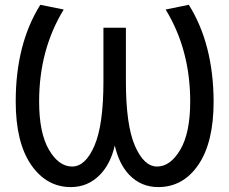

<svg xmlns="http://www.w3.org/2000/svg" viewBox="-20 -762 944 793"><path d="M454.1 -161.1Q436.5 -85 393.6 -41Q343.8 10.7 272.5 10.7Q171.9 10.7 108.4 -81.5Q44.9 -173.8 44.9 -342.8Q44.9 -580.1 146.5 -742.2L243.2 -722.7Q141.6 -556.6 141.6 -342.8Q141.6 -212.9 182.1 -143.6Q222.7 -74.2 277.8 -74.2Q333 -74.2 370.1 -160.2Q407.2 -246.1 407.2 -425.8V-647.5H500V-425.8Q500 -246.1 537.1 -160.2Q574.2 -74.2 628.9 -74.2Q683.6 -74.2 724.6 -143.6Q765.6 -212.9 765.6 -342.8Q765.6 -556.6 664.1 -722.7L759.8 -742.2Q861.3 -580.1 862.3 -342.8Q862.3 -173.8 799.3 -81.5Q736.3 10.7 633.8 10.7Q562.5 10.7 513.7 -40Q471.7 -84 454.1 -161.1Z"/></svg>

Font: Nasu
Style: Regular
Weight: 400
Designer: Ryoko NISHIZUKA (kana &amp; ideographs); Paul D. Hunt (Latin, Greek &amp; Cyrillic); Wenlong ZHANG (bopomofo); Sandoll C
Version: Version 2014.1215